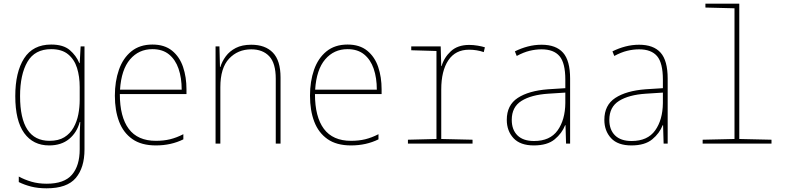

<svg xmlns="http://www.w3.org/2000/svg" viewBox="-20 -780 4280 1043"><path d="M233 243Q186 243 149 233.5Q112 224 82 209V179Q113 196 150.5 207Q188 218 234 218Q329 218 371 169Q413 120 413 31V-16Q413 -43 413.5 -65Q414 -87 416 -117H413Q398 -60 355.5 -25Q313 10 247 10Q160 10 111.5 -57Q63 -124 63 -258Q63 -388 111 -463Q159 -538 258 -538Q324 -538 359 -508Q394 -478 411 -437H413L418 -528H439V32Q439 131 391.5 187Q344 243 233 243ZM249 -15Q298 -15 329.5 -34.5Q361 -54 379.5 -87Q398 -120 405.5 -159Q413 -198 413 -238V-307Q413 -364 398.5 -410.5Q384 -457 350 -485Q316 -513 258 -513Q169 -513 129 -444Q89 -375 89 -258Q89 -15 249 -15Z M827 10Q748 10 699 -24.5Q650 -59 627 -119.5Q604 -180 604 -260Q604 -338 626 -401Q648 -464 693.5 -501Q739 -538 808 -538Q874 -538 915 -504.5Q956 -471 974.5 -416Q993 -361 993 -295V-269H631Q631 -145 679.5 -80Q728 -15 827 -15Q869 -15 904 -23.5Q939 -32 976 -51V-23Q909 10 827 10ZM967 -293Q967 -357 950 -406.5Q933 -456 898 -484.5Q863 -513 808 -513Q734 -513 686.5 -457.5Q639 -402 632 -293Z M1151 0V-528H1172L1175 -416H1177Q1186 -446 1206.5 -474Q1227 -502 1261 -519.5Q1295 -537 1345 -537Q1421 -537 1462.5 -494Q1504 -451 1504 -359V0H1478V-352Q1478 -437 1442.5 -474.5Q1407 -512 1345 -512Q1272 -512 1224.5 -461.5Q1177 -411 1177 -306V0Z M1887 10Q1808 10 1759 -24.5Q1710 -59 1687 -119.5Q1664 -180 1664 -260Q1664 -338 1686 -401Q1708 -464 1753.5 -501Q1799 -538 1868 -538Q1934 -538 1975 -504.5Q2016 -471 2034.5 -416Q2053 -361 2053 -295V-269H1691Q1691 -145 1739.5 -80Q1788 -15 1887 -15Q1929 -15 1964 -23.5Q1999 -32 2036 -51V-23Q1969 10 1887 10ZM2027 -293Q2027 -357 2010 -406.5Q1993 -456 1958 -484.5Q1923 -513 1868 -513Q1794 -513 1746.5 -457.5Q1699 -402 1692 -293Z M2196 0V-21L2351 -25V-503L2214 -507V-528H2374L2377 -421H2379Q2392 -467 2429 -501.5Q2466 -536 2529 -536Q2551 -536 2575 -532Q2599 -528 2614 -523L2608 -497Q2570 -510 2528 -510Q2454 -510 2415.5 -452.5Q2377 -395 2377 -294V-25L2547 -21V0Z M2880 10Q2806 10 2769.5 -29.5Q2733 -69 2733 -129Q2733 -209 2792.5 -248Q2852 -287 2957 -295L3051 -301V-347Q3051 -438 3019.5 -475Q2988 -512 2922 -512Q2890 -512 2857 -504Q2824 -496 2787 -476L2777 -501Q2811 -518 2847.5 -527.5Q2884 -537 2922 -537Q3000 -537 3038.5 -494Q3077 -451 3077 -353V0H3055L3052 -100H3050Q3033 -56 2993 -23Q2953 10 2880 10ZM2881 -14Q2968 -14 3009 -71.5Q3050 -129 3051 -220V-277L2958 -271Q2866 -265 2813 -232Q2760 -199 2760 -129Q2760 -75 2791 -44.5Q2822 -14 2881 -14Z M3410 10Q3336 10 3299.5 -29.5Q3263 -69 3263 -129Q3263 -209 3322.5 -248Q3382 -287 3487 -295L3581 -301V-347Q3581 -438 3549.5 -475Q3518 -512 3452 -512Q3420 -512 3387 -504Q3354 -496 3317 -476L3307 -501Q3341 -518 3377.5 -527.5Q3414 -537 3452 -537Q3530 -537 3568.5 -494Q3607 -451 3607 -353V0H3585L3582 -100H3580Q3563 -56 3523 -23Q3483 10 3410 10ZM3411 -14Q3498 -14 3539 -71.5Q3580 -129 3581 -220V-277L3488 -271Q3396 -265 3343 -232Q3290 -199 3290 -129Q3290 -75 3321 -44.5Q3352 -14 3411 -14Z M3797 0V-21L3970 -25V-735L3812 -739V-760H3996V-25L4171 -21V0Z"/></svg>

Font: Noto Sans Mono Condensed Thin
Style: Regular
Weight: 100
Width: 3
Designer: Monotype Design Team
Foundry: Monotype Imaging Inc.
Version: Version 2.014; ttfautohint (v1.8.4.7-5d5b)